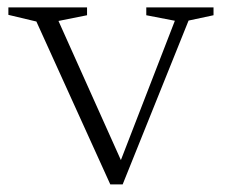

<svg xmlns="http://www.w3.org/2000/svg" viewBox="-20 -474 600 504"><path d="M475 -420 302 10H269.5L75.5 -417.5L2 -435V-454.5H208.5V-434L133.5 -419L303.5 -40H292L439 -419.5L364 -434V-454.5H540.5V-434Z"/></svg>

Font: Newsreader Light
Style: Regular
Weight: 300
Designer: Hugues Gentile
Foundry: Production Type
Version: Version 1.003